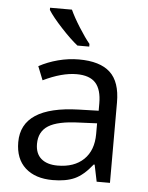

<svg xmlns="http://www.w3.org/2000/svg" viewBox="-52 -754 621 807"><g transform="rotate(5 258.5 -350.5)"><path d="M385.3 0 370.6 -70.8H366.7Q329.6 -23.9 292.7 -7.3Q255.9 9.3 200.2 9.3Q126.5 9.3 84.5 -28.8Q42.5 -66.9 42.5 -137.2Q42.5 -288.1 283.2 -295.4L367.7 -297.9V-328.6Q367.7 -387.2 342.5 -415Q317.4 -442.9 262.2 -442.9Q200.2 -442.9 121.6 -404.8L98.6 -462.4Q135.3 -482.4 179 -493.9Q222.7 -505.4 266.6 -505.4Q355.5 -505.4 398.4 -465.8Q441.4 -426.3 441.4 -339.4V0ZM215.3 -53.2Q285.6 -53.2 325.7 -91.8Q365.7 -130.4 365.7 -199.7V-244.6L290.5 -241.2Q200.7 -238.3 161.1 -213.4Q121.6 -188.5 121.6 -136.7Q121.6 -95.7 146.2 -74.5Q170.9 -53.2 215.3 -53.2ZM304.7 -563H254.9Q225.1 -586.4 184.8 -629.9Q144.5 -673.3 126.5 -702.1V-711.4H218.8Q232.9 -680.2 258.8 -639.2Q284.7 -598.1 304.7 -574.2Z"/></g></svg>

Font: Bpm'online Open Sans
Style: Regular
Weight: 400
Foundry: Ascender Corporation
Version: Version 1.10